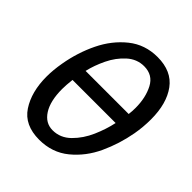

<svg xmlns="http://www.w3.org/2000/svg" viewBox="-205 -867 1008 1008"><g transform="rotate(45 299.5 -362.5)"><path d="M590 -480Q590 -597 539 -666.5Q488 -736 383 -736Q290 -736 221.5 -681Q153 -626 111.5 -540.5Q70 -455 53 -357Q43 -300 43 -251Q43 -138 92 -63.5Q141 11 250 11Q346 11 415 -45.5Q484 -102 523.5 -187.5Q563 -273 580 -367Q590 -423 590 -480ZM367 -652Q432 -652 461 -596.5Q490 -541 490 -465Q490 -440 487 -417H167Q179 -469 205 -523Q231 -577 272.5 -614.5Q314 -652 367 -652ZM265 -74Q211 -74 179 -124Q147 -174 147 -263Q147 -292 152 -335H472Q460 -278 434 -218.5Q408 -159 365 -116.5Q322 -74 265 -74Z"/></g></svg>

Font: Geom
Style: Italic
Weight: 400
Italic angle: -10°
Version: Version 1.102